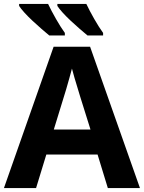

<svg xmlns="http://www.w3.org/2000/svg" viewBox="-20 -954 730 974"><path d="M527 0 475 -170H215L163 0H0L252 -717H437L690 0ZM439 -297 387 -463Q382 -480 374 -506Q366 -532 358 -559Q350 -586 345 -606Q340 -586 331.5 -556.5Q323 -527 315.5 -500.5Q308 -474 304 -463L253 -297ZM418 -934Q434 -900 458 -858Q482 -816 503 -787V-774H424Q407 -788 384.5 -807.5Q362 -827 338.5 -849Q315 -871 297 -891Q279 -911 271 -924V-934ZM224 -934Q240 -900 264 -858Q288 -816 309 -787V-774H230Q213 -788 190.5 -807.5Q168 -827 144.5 -849Q121 -871 103 -891Q85 -911 77 -924V-934Z"/></svg>

Font: Noto IKEA Latin
Style: Bold
Weight: 700
Designer: Monotype Design Team
Foundry: Monotype Imaging Inc.
Version: Version 1.0